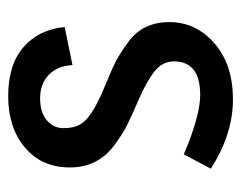

<svg xmlns="http://www.w3.org/2000/svg" viewBox="-80 -497 589 469"><g transform="rotate(-90 214.5 -262.5)"><path d="M383 -399 290 -380Q288 -417 266 -438Q244 -459 209 -459Q174 -459 155 -442.5Q136 -426 136 -402Q136 -378 144 -363Q152 -348 170 -336Q194 -319 237 -301.5Q280 -284 300 -273.5Q320 -263 346 -244Q395 -209 395 -143.5Q395 -78 343 -33Q291 12 206 12Q121 12 37 -42L72 -108Q166 -68 217 -68Q299 -68 299 -132Q299 -161 273.5 -180.5Q248 -200 205 -218.5Q162 -237 141.5 -247.5Q121 -258 94 -278Q40 -318 40 -386.5Q40 -455 88.5 -496Q137 -537 214 -537Q291 -537 334 -499.5Q377 -462 383 -399Z"/></g></svg>

Font: Magra
Style: Regular
Weight: 400
Designer: Viviana Monsalve
Foundry: Viviana Monsalve
Version: Version 1.001